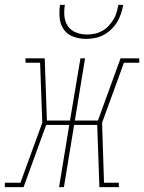

<svg xmlns="http://www.w3.org/2000/svg" viewBox="-59 -770 593 790"><path d="M-39 0V-18H25L115 -265L106 -512H46V-530H125L134 -274H229L272 -530H291L249 -274H344L437 -530H514V-512H451L361 -265L369 -18H430V0H350L341 -256H246L204 0H184L226 -256H131L38 0ZM295 -610Q268 -610 243 -619Q218 -628 203.5 -648.5Q189 -669 186.5 -696Q184 -723 188 -750H208Q204 -727 206 -704Q208 -681 220 -663Q232 -645 253.5 -636.5Q275 -628 298 -628Q314 -628 329.5 -631Q345 -634 360 -642Q375 -650 387 -662.5Q399 -675 407.5 -689Q416 -703 420.5 -718.5Q425 -734 428 -750H448Q445 -732 439 -714Q433 -696 423 -679.5Q413 -663 398.5 -649Q384 -635 367 -626Q350 -617 331.5 -613.5Q313 -610 295 -610Z"/></svg>

Font: Iosevka Slab Thin
Style: Italic
Weight: 100
Italic angle: -9°
Monospace: yes
Designer: Belleve Invis
Foundry: Belleve Invis
Version: Version 11.1.1; ttfautohint (v1.8.3)